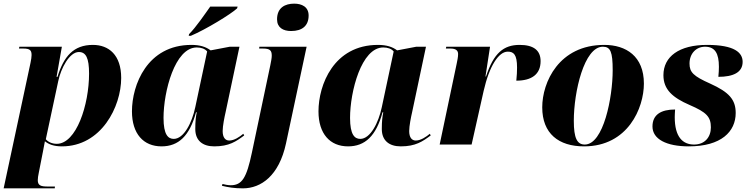

<svg xmlns="http://www.w3.org/2000/svg" viewBox="-39 -792 4115 1052"><path d="M128 -447 -19 240H261L262 230H222C184 230 168 224 168 195C168 184 170 171 174 152L197 35C201 13 204 -2 207 -18C228 -1 256 10 300 10C516 10 625 -207 625 -365C625 -491 557 -546 470 -546C363 -546 310 -482 276 -371H271L300 -536H67L65 -526H88C126 -526 134 -516 134 -490C134 -481 132 -465 128 -447ZM272 -4C245 -4 224 -15 212 -29L280 -347C295 -419 342 -507 393 -507C432 -507 449 -474 449 -389C449 -217 379 -4 272 -4Z M997 -605 995 -596H1007C1088 -630 1227 -715 1260 -746L1263 -756H1113C1083 -714 1035 -643 997 -605ZM846 10C939 10 1000 -47 1035 -177H1039C1034 -152 1031 -128 1031 -85C1031 -22 1071 10 1135 10C1216 10 1255 -17 1299 -50L1294 -59C1275 -43 1245 -22 1217 -22C1196 -22 1181 -38 1181 -74C1181 -102 1191 -151 1197 -177L1273 -536H1220L1115 -516C1090 -535 1057 -546 1010 -546C767 -546 684 -326 684 -182C684 -59 747 10 846 10ZM913 -31C882 -31 857 -54 857 -146C857 -290 919 -532 1039 -532C1063 -532 1084 -525 1096 -510L1031 -205C1013 -119 968 -31 913 -31Z M1556 -622C1617 -622 1652 -651 1652 -707C1652 -755 1614 -772 1573 -772C1524 -772 1479 -751 1479 -686C1479 -641 1512 -622 1556 -622ZM1292 240C1391 240 1490 171 1528 -6L1641 -536H1382L1381 -526H1401C1440 -526 1450 -516 1450 -487C1450 -473 1446 -455 1442 -434L1341 45C1312 183 1287 223 1225 223C1212 223 1189 219 1180 216L1177 226C1211 234 1242 240 1292 240Z M1868 10C1961 10 2022 -47 2057 -177H2061C2056 -152 2053 -128 2053 -85C2053 -22 2093 10 2157 10C2238 10 2277 -17 2321 -50L2316 -59C2297 -43 2267 -22 2239 -22C2218 -22 2203 -38 2203 -74C2203 -102 2213 -151 2219 -177L2295 -536H2242L2137 -516C2112 -535 2079 -546 2032 -546C1789 -546 1706 -326 1706 -182C1706 -59 1769 10 1868 10ZM1935 -31C1904 -31 1879 -54 1879 -146C1879 -290 1941 -532 2061 -532C2085 -532 2106 -525 2118 -510L2053 -205C2035 -119 1990 -31 1935 -31Z M2463 -442 2370 0H2545L2611 -294C2642 -430 2693 -509 2743 -509C2775 -509 2794 -494 2794 -422C2794 -402 2793 -378 2790 -350C2873 -350 2923 -384 2923 -457C2923 -516 2885 -546 2808 -546C2721 -546 2666 -502 2624 -373H2621L2646 -536H2406L2404 -526H2429C2459 -526 2471 -515 2471 -496C2471 -479 2467 -462 2463 -442Z M3161 10C3402 10 3489 -201 3489 -334C3489 -484 3391 -546 3272 -546C3023 -546 2932 -341 2932 -204C2932 -60 3022 10 3161 10ZM3165 0C3123 0 3105 -35 3105 -130C3105 -290 3162 -536 3264 -536C3306 -536 3318 -508 3318 -407C3318 -259 3268 0 3165 0Z M3735 10C3913 10 3992 -71 3992 -173C3992 -246 3956 -287 3852 -334C3760 -375 3739 -396 3739 -444C3739 -498 3775 -536 3824 -536C3879 -536 3900 -499 3900 -426C3900 -409 3899 -391 3897 -371C3978 -371 4030 -395 4030 -453C4030 -503 3987 -546 3835 -546C3682 -546 3596 -482 3596 -380C3596 -301 3647 -257 3739 -217C3832 -177 3856 -152 3856 -94C3856 -40 3822 0 3764 0C3702 0 3658 -41 3658 -150C3658 -162 3659 -176 3660 -192C3583 -192 3536 -164 3536 -99C3536 -30 3612 10 3735 10Z"/></svg>

Font: Noto Serif Display ExtraBold
Style: Italic
Weight: 800
Italic angle: -12°
Designer: Monotype Design Team
Foundry: Monotype Imaging Inc.
Version: Version 2.009